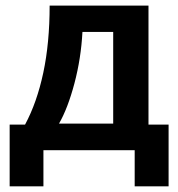

<svg xmlns="http://www.w3.org/2000/svg" viewBox="-20 -532 631 680"><path d="M14.2 127.9V-90.8H68.8Q110.8 -168.9 133.3 -274.4Q155.8 -379.9 155.8 -512.2H505.9V-90.8H577.1V127.9H457V0H133.8V127.9ZM380.9 -418.9H272Q267.1 -325.7 243.7 -237.1Q220.2 -148.4 189 -94.2H380.9Z"/></svg>

Font: Clear Sans
Style: Bold
Weight: 700
Foundry: Intel Corporation
Version: Version 1.00